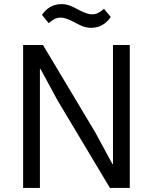

<svg xmlns="http://www.w3.org/2000/svg" viewBox="-20 -918 747 938"><path d="M426 -782C472 -782 503 -808 521 -835L488 -875C468 -858 452 -848 430 -848C413 -848 392 -855 360 -872C339 -883 315 -898 280 -898C234 -898 203 -872 185 -845L218 -805C238 -822 254 -832 276 -832C293 -832 314 -825 346 -808C367 -797 391 -782 426 -782ZM517 0H614V-698H532V-117H529L445 -272L190 -698H93V0H175V-581H178L262 -426Z"/></svg>

Font: LVC Sans
Style: Regular
Weight: 400
Designer: Mike Abbink, Paul van der Laan, Pieter van Rosmalen
Foundry: Bold Monday
Version: Version 3.0